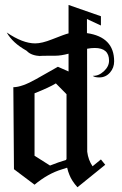

<svg xmlns="http://www.w3.org/2000/svg" viewBox="-20 -751 506 796"><path d="M453.2 -496.8Q453.2 -470 436.3 -450.5Q418.4 -430 392.1 -430Q371.1 -430 364.7 -436.8Q388.4 -435.3 410.3 -455.3Q432.1 -475.3 432.1 -499.5Q432.1 -552.1 372.6 -552.1Q357.9 -552.1 341.1 -548.9L341.6 -122.1Q345.8 -87.9 363.7 -61.6L398.4 -90L416.3 -67.9L301.1 25.3Q277.4 -1.1 267.9 -25.8Q262.1 -39.5 258.4 -55.8L236.8 -48.9Q178.9 -31.6 123.2 14.7L37.9 -49.5L35.3 -389.5Q70.5 -389.5 130 -423.2L220 -474.2L264.2 -454.7V-528.4Q232.6 -520 209.5 -520Q144.2 -520 141.1 -518.9Q142.1 -518.9 148.4 -518.4Q110 -520.5 92.6 -538.4L89.5 -541.1Q32.1 -573.2 7.9 -616.3Q74.2 -571.1 125.8 -571.1Q153.7 -571.1 195.8 -587.9Q250 -609.5 264.2 -612.6V-730.5L398.4 -683.7V-645.3L340.5 -672.1V-613.7Q453.2 -597.4 453.2 -496.8ZM255.8 -90.5V-360.5L211.6 -405.3Q184.2 -388.4 123.2 -364.2V-105.3L187.4 -64.7Q221.6 -78.4 253.7 -87.9V-89.5Z"/></svg>

Font: MM Bagan
Style: Regular
Weight: 400
Designer: Khon Soe Zaw Thu
Version: Version 1.00 July 10, 2016, initial release